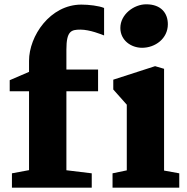

<svg xmlns="http://www.w3.org/2000/svg" viewBox="-20 -868 867 888"><path d="M637.2 -647C697.8 -647 756.3 -689.5 756.3 -755.9C756.3 -806.2 726.1 -848.1 656.2 -848.1C599.1 -848.1 536.6 -801.3 536.6 -738.8C536.6 -681.6 585.9 -647 637.2 -647ZM35.2 0H404.3V-66.4L287.1 -80.6V-445.8H433.6V-546.4H287.1V-638.7C287.1 -724.6 309.1 -731 352.1 -731C396 -731 451.2 -708 461.4 -704.1V-831.1C437.5 -841.3 390.1 -846.7 356.4 -846.7C211.4 -846.7 114.3 -701.2 114.3 -586.9V-535.6L24.9 -497.1V-445.8H114.3V-81.1L35.2 -66.4ZM500.5 0H809.1V-66.4L738.8 -79.1V-549.8L697.3 -562L503.9 -499.5V-454.1L566.4 -383.8V-80.1L500.5 -66.4Z"/></svg>

Font: Merriweather
Style: Heavy
Weight: 900
Designer: Eben Sorkin ( eben@eyebytes.com )
Foundry: Sorkin Type Co.
Version: Version 1.003